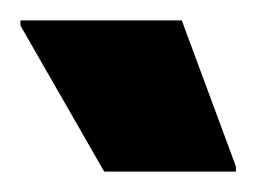

<svg xmlns="http://www.w3.org/2000/svg" viewBox="-20 -728 251 188"><path d="M82 -560 0 -703V-708H158L211 -565V-560Z"/></svg>

Font: Saira Condensed Black
Style: Regular
Weight: 900
Width: 3
Designer: Hector Gatti with collaboration of the Omnibus-Type team
Foundry: Omnibus-Type
Version: Version 1.101